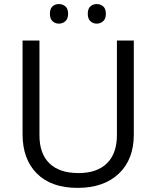

<svg xmlns="http://www.w3.org/2000/svg" viewBox="-20 -913 768 943"><path d="M637.2 -713.9V-252Q637.2 -129.9 563.5 -60.1Q489.7 9.8 360.8 9.8Q231.9 9.8 161.4 -60.5Q90.8 -130.9 90.8 -253.9V-713.9H173.8V-248Q173.8 -158.7 222.7 -110.8Q271.5 -63 366.2 -63Q456.5 -63 505.4 -111.1Q554.2 -159.2 554.2 -249V-713.9ZM225.1 -845.2Q225.1 -870.6 238 -881.8Q251 -893.1 269 -893.1Q287.6 -893.1 301 -881.8Q314.5 -870.6 314.5 -845.2Q314.5 -820.8 301 -808.8Q287.6 -796.9 269 -796.9Q251 -796.9 238 -808.8Q225.1 -820.8 225.1 -845.2ZM411.1 -845.2Q411.1 -870.6 424.1 -881.8Q437 -893.1 455.1 -893.1Q473.1 -893.1 486.6 -881.8Q500 -870.6 500 -845.2Q500 -820.8 486.6 -808.8Q473.1 -796.9 455.1 -796.9Q437 -796.9 424.1 -808.8Q411.1 -820.8 411.1 -845.2Z"/></svg>

Font: HunimalSansv1.5
Style: Regular
Weight: 400
Foundry: Ascender Corporation
Version: Version 1.10